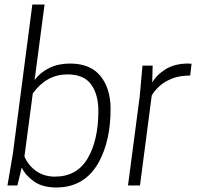

<svg xmlns="http://www.w3.org/2000/svg" viewBox="-20 -820 889 849"><path d="M229 9Q168 9 130.5 -17.5Q93 -44 76 -79L57 0H13L37 -141L123 -800H177L133 -466Q158 -500 198 -519.5Q238 -539 289 -539Q380 -539 424.5 -483.5Q469 -428 469 -338Q469 -200 418 -105Q356 9 229 9ZM223 -39Q320 -39 367.5 -119.5Q415 -200 415 -330Q415 -402 383 -446.5Q351 -491 278 -491Q186 -491 125 -407L88 -128Q106 -87 141 -63Q176 -39 223 -39Z M599 0H546L598 -395L610 -530H655L653 -455Q672 -489 712.5 -514Q753 -539 813 -539L827 -538L821 -486Q774 -486 740.5 -472.5Q707 -459 685 -439Q663 -419 651 -398Z"/></svg>

Font: Tanohe Sans Light
Style: Italic
Weight: 300
Designer: Village Type and Design LLC & Cristiano Sobral
Foundry: Cooper Hewitt Smithsonian Design Museum
Version: Version 1.00;September 29, 2021;FontCreator 13.0.0.2655 64-b